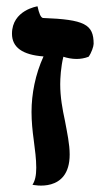

<svg xmlns="http://www.w3.org/2000/svg" viewBox="-20 -587 329 609"><path d="M95 -55C95 -30 91 -13 83 -1C83 -1 201 27 201 -97C201 -130 193 -166 186 -204C178 -241 171 -279 171 -320C171 -338 173 -375 181 -407C193 -403 208 -400 223 -400C235 -400 248 -402 261 -407C270 -419 277 -440 277 -448C277 -510 248 -525 116 -530C109 -532 104 -544 99 -567C99 -567 18 -555 18 -480C18 -437 51 -413 118 -408C92 -351 80 -289 80 -232C80 -202 83 -172 87 -143C91 -112 95 -83 95 -55Z"/></svg>

Font: Libertinus Serif Semibold
Style: Regular
Weight: 600
Designer: Philipp H. Poll, Khaled Hosny
Foundry: Caleb Maclennan
Version: Version 7.050;RELEASE